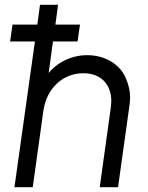

<svg xmlns="http://www.w3.org/2000/svg" viewBox="-20 -777 614 797"><path d="M302 -605 312 -675H210L221 -757H146L135 -675H32L22 -605H125L40 0H116L160 -317C174 -413 243 -473 326 -473C405 -473 442 -420 442 -358C442 -350 441 -341 440 -331L394 0H470L517 -336C519 -349 520 -361 520 -373C520 -399 514 -426 502 -453C479 -508 419 -548 342 -548C303 -548 268 -538 235 -519C214 -507 197 -492 182 -474L200 -605Z"/></svg>

Font: Plus Jakarta Sans
Style: Italic
Weight: 400
Italic angle: -8°
Designer: Gumpita Rahayu
Foundry: Tokotype
Version: Version 2.071;gftools[0.9.30]